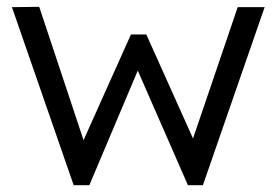

<svg xmlns="http://www.w3.org/2000/svg" viewBox="-20 -543 811 563"><path d="M196 0 15 -522 95 -523 225 -132 364 -442H409L546 -137L677 -522H756L575 0H531L384 -336L242 0Z"/></svg>

Font: Lexend Deca Light
Style: Regular
Weight: 300
Designer: Bonnie Shaver-Troup, Thomas Jockin
Foundry: Lexend
Version: Version 1.008; ttfautohint (v1.8.4.7-5d5b)